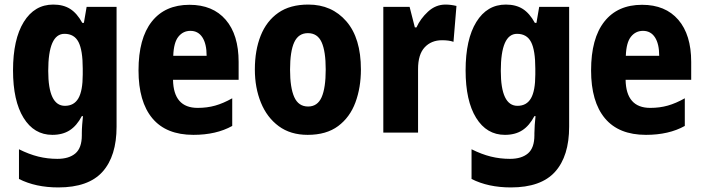

<svg xmlns="http://www.w3.org/2000/svg" viewBox="-20 -580 3078 840"><path d="M213 -560Q257 -560 287 -541Q317 -522 340 -480H347L359 -550H490V-26Q490 103 428.5 171.5Q367 240 235 240Q136 240 63 203V73Q107 95 147.5 105Q188 115 231 115Q282 115 310 91Q338 67 338 12V3Q338 -13 339.5 -34Q341 -55 343 -72H338Q316 -30 285 -10Q254 10 209 10Q129 10 83 -64.5Q37 -139 37 -272Q37 -408 84 -484Q131 -560 213 -560ZM262 -432Q191 -432 191 -270Q191 -117 264 -117Q304 -117 323 -150Q342 -183 342 -254V-280Q342 -360 323.5 -396Q305 -432 262 -432Z M809 -559Q911 -559 967.5 -493.5Q1024 -428 1024 -309V-231H737Q739 -108 845 -108Q886 -108 921.5 -118Q957 -128 996 -150V-29Q926 10 826 10Q707 10 646.5 -62.5Q586 -135 586 -272Q586 -412 644 -485.5Q702 -559 809 -559ZM813 -445Q781 -445 760.5 -419.5Q740 -394 738 -336H884Q884 -388 865.5 -416.5Q847 -445 813 -445Z M1559 -276Q1559 -197 1535 -132Q1511 -67 1459.5 -28.5Q1408 10 1326 10Q1251 10 1199.5 -28Q1148 -66 1121.5 -131Q1095 -196 1095 -276Q1095 -360 1120.5 -424Q1146 -488 1197.5 -524Q1249 -560 1329 -560Q1432 -560 1495.5 -486.5Q1559 -413 1559 -276ZM1249 -275Q1249 -196 1267.5 -155Q1286 -114 1328 -114Q1369 -114 1387 -154.5Q1405 -195 1405 -276Q1405 -356 1387 -395.5Q1369 -435 1327 -435Q1286 -435 1267.5 -395.5Q1249 -356 1249 -275Z M1929 -560Q1952 -560 1977 -554L1964 -397Q1945 -404 1914 -404Q1867 -404 1838 -373Q1809 -342 1809 -278V0H1657V-550H1772L1795 -460H1802Q1819 -498 1852.5 -529Q1886 -560 1929 -560Z M2193 -560Q2237 -560 2267 -541Q2297 -522 2320 -480H2327L2339 -550H2470V-26Q2470 103 2408.5 171.5Q2347 240 2215 240Q2116 240 2043 203V73Q2087 95 2127.5 105Q2168 115 2211 115Q2262 115 2290 91Q2318 67 2318 12V3Q2318 -13 2319.5 -34Q2321 -55 2323 -72H2318Q2296 -30 2265 -10Q2234 10 2189 10Q2109 10 2063 -64.5Q2017 -139 2017 -272Q2017 -408 2064 -484Q2111 -560 2193 -560ZM2242 -432Q2171 -432 2171 -270Q2171 -117 2244 -117Q2284 -117 2303 -150Q2322 -183 2322 -254V-280Q2322 -360 2303.5 -396Q2285 -432 2242 -432Z M2789 -559Q2891 -559 2947.5 -493.5Q3004 -428 3004 -309V-231H2717Q2719 -108 2825 -108Q2866 -108 2901.5 -118Q2937 -128 2976 -150V-29Q2906 10 2806 10Q2687 10 2626.5 -62.5Q2566 -135 2566 -272Q2566 -412 2624 -485.5Q2682 -559 2789 -559ZM2793 -445Q2761 -445 2740.5 -419.5Q2720 -394 2718 -336H2864Q2864 -388 2845.5 -416.5Q2827 -445 2793 -445Z"/></svg>

Font: Noto Sans Arabic Cond ExtBd
Style: Regular
Weight: 800
Width: 3
Designer: Monotype Design Team, Nadine Chahine, Nizar Qandah and Khaled Hosny
Foundry: Monotype Imaging Inc.
Version: Version 2.012; ttfautohint (v1.8.4.7-5d5b)